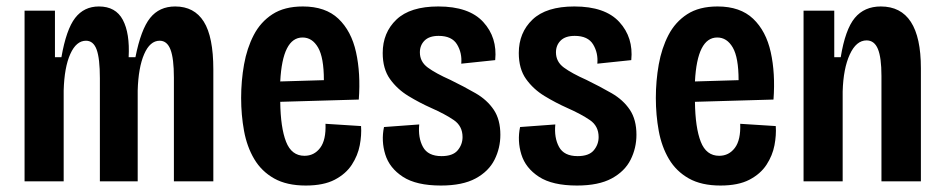

<svg xmlns="http://www.w3.org/2000/svg" viewBox="-20 -561 2920 594"><path d="M56 0V-528H150V-384H170Q185 -470 212.5 -505.5Q240 -541 286 -541Q338 -541 360 -499.5Q382 -458 378 -384H399Q416 -470 444.5 -505.5Q473 -541 522 -541Q581 -541 610.5 -494Q640 -447 640 -346V0H518V-321Q518 -380 507.5 -407.5Q497 -435 474 -435Q444 -435 426 -393.5Q408 -352 406 -281V0H289V-319Q289 -380 279 -407.5Q269 -435 246 -435Q216 -435 197.5 -394Q179 -353 177 -281V0Z M926 13Q867 13 828 -9Q789 -31 766.5 -69Q744 -107 735 -156Q726 -205 726 -258Q726 -311 735 -361.5Q744 -412 765 -452.5Q786 -493 823 -517Q860 -541 917 -541Q987 -541 1027 -503Q1067 -465 1081.5 -399.5Q1096 -334 1090 -253L847 -246Q848 -166 865 -122.5Q882 -79 922 -79Q952 -79 970.5 -103.5Q989 -128 987 -178L1097 -171Q1099 -143 1093 -111.5Q1087 -80 1068.5 -51.5Q1050 -23 1015.5 -5Q981 13 926 13ZM916 -445Q854 -445 847 -309L982 -313Q982 -383 964 -414Q946 -445 916 -445Z M1344 13Q1268 13 1226.5 -14Q1185 -41 1172 -83Q1159 -125 1168 -168L1277 -176Q1273 -135 1288.5 -106.5Q1304 -78 1346 -78Q1381 -78 1396 -96Q1411 -114 1411 -137Q1411 -171 1384 -189.5Q1357 -208 1314 -227Q1278 -243 1243.5 -264Q1209 -285 1186.5 -316.5Q1164 -348 1164 -397Q1164 -460 1206.5 -500.5Q1249 -541 1336 -541Q1431 -541 1475 -493Q1519 -445 1512 -375L1407 -364Q1410 -397 1394 -423.5Q1378 -450 1337 -450Q1308 -450 1293.5 -435.5Q1279 -421 1279 -399Q1279 -370 1303.5 -352Q1328 -334 1373 -314Q1416 -293 1451.5 -272.5Q1487 -252 1507.5 -221.5Q1528 -191 1528 -144Q1528 -103 1510 -67Q1492 -31 1451.5 -9Q1411 13 1344 13Z M1765 13Q1689 13 1647.5 -14Q1606 -41 1593 -83Q1580 -125 1589 -168L1698 -176Q1694 -135 1709.5 -106.5Q1725 -78 1767 -78Q1802 -78 1817 -96Q1832 -114 1832 -137Q1832 -171 1805 -189.5Q1778 -208 1735 -227Q1699 -243 1664.5 -264Q1630 -285 1607.5 -316.5Q1585 -348 1585 -397Q1585 -460 1627.5 -500.5Q1670 -541 1757 -541Q1852 -541 1896 -493Q1940 -445 1933 -375L1828 -364Q1831 -397 1815 -423.5Q1799 -450 1758 -450Q1729 -450 1714.5 -435.5Q1700 -421 1700 -399Q1700 -370 1724.5 -352Q1749 -334 1794 -314Q1837 -293 1872.5 -272.5Q1908 -252 1928.5 -221.5Q1949 -191 1949 -144Q1949 -103 1931 -67Q1913 -31 1872.5 -9Q1832 13 1765 13Z M2209 13Q2150 13 2111 -9Q2072 -31 2049.5 -69Q2027 -107 2018 -156Q2009 -205 2009 -258Q2009 -311 2018 -361.5Q2027 -412 2048 -452.5Q2069 -493 2106 -517Q2143 -541 2200 -541Q2270 -541 2310 -503Q2350 -465 2364.5 -399.5Q2379 -334 2373 -253L2130 -246Q2131 -166 2148 -122.5Q2165 -79 2205 -79Q2235 -79 2253.5 -103.5Q2272 -128 2270 -178L2380 -171Q2382 -143 2376 -111.5Q2370 -80 2351.5 -51.5Q2333 -23 2298.5 -5Q2264 13 2209 13ZM2199 -445Q2137 -445 2130 -309L2265 -313Q2265 -383 2247 -414Q2229 -445 2199 -445Z M2466 0V-528H2561V-384H2581Q2595 -470 2624.5 -505.5Q2654 -541 2705 -541Q2829 -541 2829 -350V0H2707V-326Q2707 -383 2696 -409.5Q2685 -436 2661 -436Q2629 -436 2609 -392.5Q2589 -349 2587 -278V0Z"/></svg>

Font: Bricolage Grotesque 12pt Condensed SemiBold
Style: Regular
Weight: 600
Width: 3
Designer: Mathieu Triay
Foundry: Atelier Triay
Version: Version 1.001; ttfautohint (v1.8.4.7-5d5b);gftools[0.9.33.de